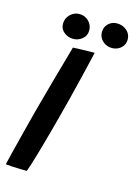

<svg xmlns="http://www.w3.org/2000/svg" viewBox="-126 -901 688 973"><g transform="rotate(15 218.0 -414.0)"><path d="M115 6Q101 6 80.5 5.5Q60 5 39.2 4Q18.5 3 3.5 1Q9.5 -25.5 18.8 -62.5Q28 -99.5 38.8 -141.8Q49.5 -184 60.5 -226.8Q71.5 -269.5 81.5 -307.5Q101.5 -381.5 126.2 -470.5Q151 -559.5 179 -658Q185.5 -658.5 199.5 -659Q213.5 -659.5 230.8 -660Q248 -660.5 264.5 -660.8Q281 -661 292.5 -661Q279 -602 263 -535.8Q247 -469.5 230.5 -404.2Q214 -339 199 -283Q192 -257 183 -223.8Q174 -190.5 164.2 -155.5Q154.5 -120.5 145 -88.2Q135.5 -56 127.8 -31.2Q120 -6.5 115 6ZM168 -701Q141.5 -701 120.2 -717.8Q99 -734.5 99 -761.5Q99 -791 119.5 -811Q140 -831 167.5 -831Q197 -831 216.8 -811Q236.5 -791 236.5 -762.5Q236.5 -736 216 -718.5Q195.5 -701 168 -701ZM370 -707Q342 -707 321.2 -725.5Q300.5 -744 300.5 -772Q300.5 -799.5 319 -817Q337.5 -834.5 364 -834.5Q393.5 -834.5 415 -816.2Q436.5 -798 436.5 -769Q436.5 -750 427 -736Q417.5 -722 402.5 -714.5Q387.5 -707 370 -707Z"/></g></svg>

Font: Grandstander Thin Medium
Style: Italic
Weight: 500
Italic angle: -15°
Version: Version 1.200